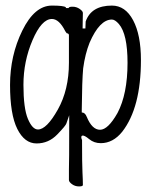

<svg xmlns="http://www.w3.org/2000/svg" viewBox="-20 -501 540 688"><path d="M277 162Q277 167 263 167Q249 167 238 159Q227 151 227 144V106Q228 84 228 -57V-88L218 -59Q216 -51 185 -19Q154 13 111 13Q68 13 42 -39Q16 -91 16 -196.5Q16 -302 60 -391.5Q104 -481 166 -481Q208 -481 216 -475V-472H226Q226 -477 240 -477Q254 -477 265.5 -469Q277 -461 277 -454.5Q277 -448 276.5 -432Q276 -416 276 -399H286L287 -424Q307 -481 381 -481Q429 -481 457 -428.5Q485 -376 485 -286Q485 -115 418 -29Q385 12 341 12Q317 12 299.5 -2.5Q282 -17 275 -15Q268 -13 274 1Q274 87 275.5 116Q277 145 277 162ZM116 -37Q147 -37 187 -108Q227 -179 227 -276V-375Q227 -381 219 -382Q218 -384 214 -389Q192 -433 166 -433Q129 -433 96.5 -357Q64 -281 64 -197Q64 -113 80 -75Q96 -37 116 -37ZM291 -82Q310 -36 338.5 -36Q367 -36 401 -96Q437 -164 437 -276Q437 -379 406 -415Q392 -431 381 -431Q337 -431 301 -348Q285 -308 278 -256Q274 -212 273 -109V-98Q285 -98 291 -82Z"/></svg>

Font: LXGW WenKai Mono TC Light
Style: Regular
Weight: 300
Designer: LXGW / Fontworks Inc.
Foundry: LXGW / Fontworks Inc.
Version: Version 1.330